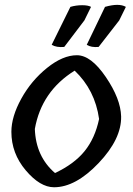

<svg xmlns="http://www.w3.org/2000/svg" viewBox="-20 -790 560 810"><path d="M364 -761 336 -704 251 -592Q218 -589 198 -601L277 -761Q301 -768 326.5 -768Q352 -768 364 -761ZM346 -601 423 -761Q482 -778 511 -761L483 -704L396 -592Q365 -589 346 -601ZM28 -234Q28 -298 70 -374Q112 -450 178.5 -503.5Q245 -557 304.5 -557Q364 -557 426.5 -465Q489 -373 491 -299Q493 -204 396 -102Q299 0 208 0Q149 0 88.5 -71.5Q28 -143 28 -234ZM295 -492Q155 -405 127 -246Q131 -130 212 -60Q293 -98 337 -152.5Q381 -207 398 -288Q381 -410 295 -492Z"/></svg>

Font: Tillana Medium
Style: Regular
Weight: 500
Designer: Lipi Raval (Devanagari, Latin), Jonny Pinhorn (Latin)
Foundry: Indian Type Foundry
Version: Version 2.003;PS 1.0;hotconv 1.0.79;makeotf.lib2.5.61930; tt